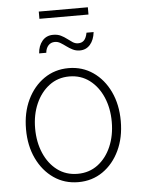

<svg xmlns="http://www.w3.org/2000/svg" viewBox="-58 -884 695 942"><g transform="rotate(-5 290.0 -413.5)"><path d="M290 11.2Q222.2 11.2 169.4 -25.1Q116.7 -61.5 86.4 -124.8Q56.2 -188 56.2 -269.5Q56.2 -351.1 86.4 -414.3Q116.7 -477.5 169.4 -513.9Q222.2 -550.3 290 -550.3Q357.4 -550.3 410.2 -513.9Q462.9 -477.5 492.9 -414.1Q522.9 -350.6 522.9 -269.5Q522.9 -188 492.9 -124.8Q462.9 -61.5 410.4 -25.1Q357.9 11.2 290 11.2ZM290 -29.8Q346.7 -29.8 389.2 -61.5Q431.6 -93.3 455.1 -147.7Q478.5 -202.1 478.5 -269.5Q478.5 -336.4 455.1 -390.9Q431.6 -445.3 389.2 -477.3Q346.7 -509.3 290 -509.3Q233.4 -509.3 190.9 -477.1Q148.4 -444.8 124.8 -390.9Q101.1 -336.9 101.1 -269.5Q101.1 -202.1 124.5 -147.7Q147.9 -93.3 190.4 -61.5Q232.9 -29.8 290 -29.8ZM353.5 -631.8Q334 -631.8 318.1 -639.9Q302.2 -647.9 288.8 -658Q275.4 -668 262.2 -676Q249 -684.1 234.4 -684.1Q214.4 -684.1 202.1 -670.4Q189.9 -656.7 188 -634.8H152.8Q155.3 -671.9 175.3 -695.8Q195.3 -719.7 229 -719.7Q251 -719.7 266.8 -711.9Q282.7 -704.1 295.9 -693.8Q309.1 -683.6 321.5 -675.5Q334 -667.5 348.1 -667.5Q366.2 -667.5 377.2 -678.7Q388.2 -689.9 393.1 -715.8H428.2Q423.8 -677.2 404.1 -654.5Q384.3 -631.8 353.5 -631.8ZM410.6 -839.4V-803.7H168.9V-839.4Z"/></g></svg>

Font: Inter 16pt ExtraLight
Style: Regular
Weight: 250
Version: Version 4.001;git-66647c0bb